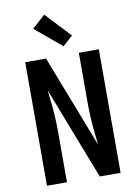

<svg xmlns="http://www.w3.org/2000/svg" viewBox="-105 -1058 809 1125"><g transform="rotate(-10 300.0 -495.0)"><path d="M81 0V-735H205L418 -185L408 -275Q404 -317 402 -358.5Q400 -400 400 -441V-735H519V0H395L182 -550L192 -460Q196 -418 198 -376.5Q200 -335 200 -294V0ZM319 -788 161 -920 239 -990 378 -842Z"/></g></svg>

Font: Zed Sans Extended
Style: Bold
Weight: 700
Width: 7
Designer: Belleve Invis
Foundry: Belleve Invis
Version: Version 1.0.0; ttfautohint (v1.8.4)